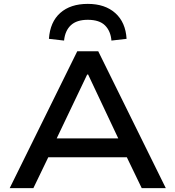

<svg xmlns="http://www.w3.org/2000/svg" viewBox="-20 -969 904 989"><path d="M30 0 378 -705H486L834 0H710L614 -199L670 -159H192L248 -199L152 0ZM429 -585 260 -231 230 -256H632L601 -231L434 -585ZM310 -760 232 -769Q238 -856 290.5 -902.5Q343 -949 432 -949Q521 -949 574 -901.5Q627 -854 632 -769L554 -760Q550 -809 521 -838Q492 -867 432 -867Q375 -867 345 -839Q315 -811 310 -760Z"/></svg>

Font: Nunito Sans 7pt SemiExpanded SemiBold
Style: Regular
Weight: 600
Width: 6
Designer: Vernon Adams
Foundry: Vernon Adams
Version: Version 3.101;gftools[0.9.27]